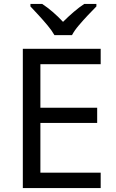

<svg xmlns="http://www.w3.org/2000/svg" viewBox="-20 -964 596 984"><path d="M496 0H97V-714H496V-635H187V-412H478V-334H187V-79H496ZM259 -784Q246 -807 224 -833.5Q202 -860 178 -886Q154 -912 136 -931V-944H196Q222 -927 250 -903Q278 -879 303 -852Q330 -879 358 -903Q386 -927 412 -944H474V-931Q455 -912 430.5 -886Q406 -860 383.5 -833.5Q361 -807 349 -784Z"/></svg>

Font: Noto Sans PhagsPa
Style: Regular
Weight: 400
Designer: Monotype Design Team
Foundry: Monotype Imaging Inc.
Version: Version 2.004; ttfautohint (v1.8.4.7-5d5b)